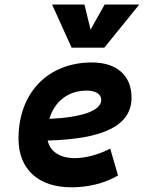

<svg xmlns="http://www.w3.org/2000/svg" viewBox="-20 -796 626 826"><path d="M301.8 -115.7C237.8 -115.7 195.8 -143.6 185.1 -191.4C420.9 -197.8 545.9 -253.4 545.9 -376C545.9 -471.2 482.4 -527.3 375.5 -527.3C186 -527.3 59.6 -396.5 59.6 -199.7C59.6 -67.9 144.5 9.8 287.6 9.8C352.1 9.8 425.8 -4.4 487.8 -41L454.1 -156.7C404.8 -130.9 348.6 -115.7 301.8 -115.7ZM288.1 -590.8H428.7L579.1 -776.4H430.2L369.6 -668.5L343.3 -776.4H204.1ZM192.4 -284.7C214.4 -359.4 273.4 -406.2 352.1 -406.2C392.6 -406.2 415.5 -391.1 415.5 -365.7C415.5 -320.3 333.5 -291 192.4 -284.7Z"/></svg>

Font: Cascadia Mono NF
Style: Bold Italic
Weight: 700
Italic angle: -10°
Monospace: yes
Designer: Aaron Bell
Foundry: Saja Typeworks
Version: Version 2404.023